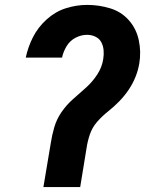

<svg xmlns="http://www.w3.org/2000/svg" viewBox="-20 -763 616 783"><path d="M157 0H307L333 -159Q337 -187 346.5 -215Q356 -243 376 -266Q396 -289 420 -308Q444 -327 465.5 -349Q487 -371 504 -396Q521 -421 532 -448Q543 -475 548 -504Q556 -552 546 -599Q536 -646 505.5 -680.5Q475 -715 429.5 -729Q384 -743 335 -743Q292 -743 249 -729.5Q206 -716 170.5 -684Q135 -652 114.5 -611.5Q94 -571 85 -528H233Q238 -552 251.5 -574.5Q265 -597 288 -609Q311 -621 335 -621Q353 -621 369 -613.5Q385 -606 393 -591Q401 -576 402.5 -558Q404 -540 401 -522Q396 -489 376.5 -459Q357 -429 330.5 -405.5Q304 -382 277.5 -358.5Q251 -335 231 -306Q211 -277 201.5 -244.5Q192 -212 187 -179Z"/></svg>

Font: Iosevka Sparkle Heavy Oblique
Style: Regular
Weight: 900
Italic angle: -9°
Designer: Belleve Invis
Foundry: Belleve Invis
Version: Version 4.5.0; ttfautohint (v1.8.3)